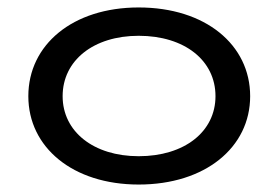

<svg xmlns="http://www.w3.org/2000/svg" viewBox="-20 -484 746 515"><path d="M352 11C531 11 651 -89 651 -226C651 -364 531 -464 352 -464C175 -464 56 -364 56 -226C56 -89 175 11 352 11ZM148 -226C148 -322 231 -388 352 -388C475 -388 558 -322 558 -226C558 -131 475 -65 352 -65C231 -65 148 -131 148 -226Z"/></svg>

Font: TPK Tissa Web Medium
Style: Regular
Weight: 500
Designer: Jacques Le Bailly, Suppakit Chalermlarp | Katatrad Co.,Ltd.
Foundry: Jacques Le Bailly, Cadson Demak Co.,Ltd.
Version: Version 5.000;Glyphs 3.1.2 (3151)